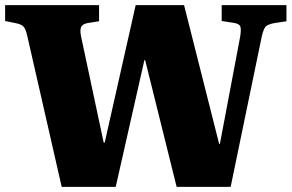

<svg xmlns="http://www.w3.org/2000/svg" viewBox="-20 -730 1139 750"><path d="M221 0 86 -592Q80 -618 71 -627Q62 -636 39 -640L0 -648V-710H367V-647L323 -640Q304 -637 297.5 -625.5Q291 -614 297 -586L385 -173H389L510 -710H699L836 -168H839L918 -586Q923 -616 918.5 -627Q914 -638 891 -641L846 -648V-710H1099V-647L1053 -640Q1035 -637 1022.5 -630Q1010 -623 1002 -585L881 0H670L547 -495H544L432 0Z"/></svg>

Font: Literata 36pt ExtraBold
Style: Regular
Weight: 800
Designer: Latin by Veronika Burian and Jose Scaglione. Greek by Irene Vlachou. Cyrillic by Vera Evstafieva.
Foundry: TypeTogether
Version: Version 3.002